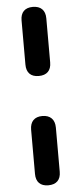

<svg xmlns="http://www.w3.org/2000/svg" viewBox="-60 -746 409 966"><g transform="rotate(-5 144.0 -262.5)"><path d="M144 -364C185 -364 207 -386 207 -427V-650C207 -691 184 -713 144 -713C104 -713 82 -691 82 -650V-427C82 -386 104 -364 144 -364ZM144 188C185 188 207 166 207 125V-98C207 -139 184 -162 144 -162C104 -162 82 -139 82 -98V125C82 166 104 188 144 188Z"/></g></svg>

Font: Nunito
Style: Bold
Weight: 700
Designer: Vernon Adams
Foundry: Vernon Adams
Version: Version 3.602